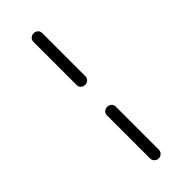

<svg xmlns="http://www.w3.org/2000/svg" viewBox="-228 -600 742 742"><g transform="rotate(-45 143.0 -229.0)"><path d="M120 -312V-548Q120 -558 127 -564.5Q134 -571 144 -571Q154 -571 161 -564.5Q168 -558 168 -548V-312Q168 -302 161 -295.5Q154 -289 144 -289Q134 -289 127 -295.5Q120 -302 120 -312ZM120 90V-146Q120 -156 127 -162.5Q134 -169 144 -169Q154 -169 161 -162.5Q168 -156 168 -146V90Q168 99 161 106Q154 113 144 113Q134 113 127 106Q120 99 120 90Z"/></g></svg>

Font: Hoogli
Style: Regular
Weight: 400
Designer: Anand Singh Naorem
Foundry: Brand New Type
Version: Version 1.00 b007